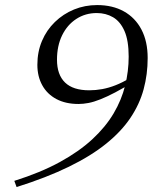

<svg xmlns="http://www.w3.org/2000/svg" viewBox="-20 -715 606 758"><path d="M45.5 23.5 36.5 -1Q140 -33.5 216.2 -75.2Q292.5 -117 344.8 -165.5Q397 -214 428.5 -267.2Q460 -320.5 474 -377.2Q488 -434 488 -491.5Q488 -555 471.5 -592.5Q455 -630 426.5 -646.8Q398 -663.5 362 -663.5Q317 -663.5 281.2 -640.2Q245.5 -617 225.2 -575.5Q205 -534 205 -479.5Q205 -420 236.8 -389.2Q268.5 -358.5 332.5 -358.5Q357.5 -358.5 383.5 -363.2Q409.5 -368 436.2 -378.5Q463 -389 490.5 -405.5L509 -393Q467 -367 434.5 -350Q402 -333 376.2 -322.8Q350.5 -312.5 329.5 -308.5Q308.5 -304.5 290 -304.5Q239 -304.5 202.5 -324Q166 -343.5 146.8 -378.5Q127.5 -413.5 127.5 -459Q127.5 -510.5 145.8 -553.5Q164 -596.5 196.8 -628.2Q229.5 -660 272.2 -677.5Q315 -695 363.5 -695Q424.5 -695 469.2 -670Q514 -645 538.5 -598.2Q563 -551.5 563 -486Q563 -421.5 547 -362.5Q531 -303.5 495 -249.8Q459 -196 399.2 -147.8Q339.5 -99.5 252 -56.8Q164.5 -14 45.5 23.5Z"/></svg>

Font: Newsreader 36pt
Style: Italic
Weight: 400
Italic angle: -17°
Designer: Hugues Gentile
Foundry: Production Type
Version: Version 1.003